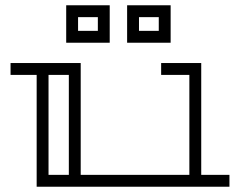

<svg xmlns="http://www.w3.org/2000/svg" viewBox="-20 -708 906 728"><path d="M850 -45V0H119V-424H20V-469H286V-45H698V-424H591V-469H743V-45ZM241 -424H164V-45H241ZM396 -546H231V-688H396ZM351 -643H276V-591H351ZM627 -546H462V-688H627ZM582 -643H507V-591H582Z"/></svg>

Font: Geostar
Style: Regular
Weight: 400
Designer: Joe Prince
Foundry: Joe Prince
Version: Version 1.002